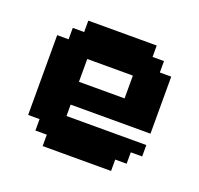

<svg xmlns="http://www.w3.org/2000/svg" viewBox="-82 -496 608 586"><g transform="rotate(20 222.0 -203.5)"><path d="M74.1 -74.1H37V-333.3H74.1V-370.4H111.1V-407.4H333.3V-370.4H370.4V-333.3H407.4V-148.1H148.1V-111.1H407.4V-74.1H370.4V-37H333.3V0H111.1V-37H74.1ZM148.1 -222.2H296.3V-296.3H148.1Z"/></g></svg>

Font: Jersey 15
Style: Regular
Weight: 400
Designer: Sarah Cadigan-Fried
Version: Version 1.001; ttfautohint (v1.8.4.7-5d5b)